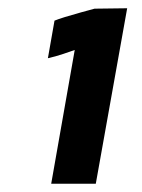

<svg xmlns="http://www.w3.org/2000/svg" viewBox="-20 -730 344 465"><path d="M212 -285 288 -710 209 -709 176 -700Q129 -687 112 -680L96 -589Q114 -593 133.5 -599.5Q153 -606 161 -609L104 -285Z"/></svg>

Font: Geom Bold
Style: Bold Italic
Weight: 700
Italic angle: -10°
Version: Version 1.102